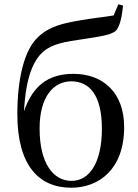

<svg xmlns="http://www.w3.org/2000/svg" viewBox="-20 -862 646 897"><path d="M314 -17C228 -17 165 -100 165 -262C165 -410 230 -482 313 -482C399 -482 456 -416 456 -261C456 -105 400 -17 314 -17ZM313 15C441 15 560 -70 560 -268C560 -431 460 -517 323 -517C202 -517 132 -458 92 -342C101 -501 135 -582 186 -624C228 -657 280 -667 374 -680C444 -691 500 -698 522 -719C540 -740 549 -780 555 -836L533 -842L511 -790C467 -782 410 -777 361 -768C271 -753 211 -739 158 -689C94 -630 61 -496 61 -329C61 -87 163 15 313 15Z"/></svg>

Font: Noto Serif KR Medium
Style: Regular
Weight: 500
Designer: Ryoko NISHIZUKA 西塚涼子 (kana & ideographs); Frank Grießhammer (Latin, Greek & Cyrillic); Wenlong ZHANG 张文龙 (bopomofo); San
Foundry: Adobe
Version: Version 2.001;hotconv 1.1.0;makeotfexe 2.6.0